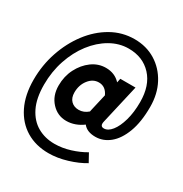

<svg xmlns="http://www.w3.org/2000/svg" viewBox="-169 -713 938 985"><g transform="rotate(30 300.0 -220.0)"><path d="M255 144Q179 144 122 109.5Q65 75 33 10Q1 -55 1 -145Q1 -231 27.5 -309.5Q54 -388 101 -450Q148 -512 211 -548Q274 -584 347 -584Q417 -584 471.5 -550.5Q526 -517 557.5 -458Q589 -399 589 -322Q589 -233 566 -172Q543 -111 505 -80Q467 -49 421 -49Q371 -49 348 -79Q327 -63 302 -54Q277 -45 251 -45Q199 -45 163 -84Q127 -123 127 -183Q127 -238 150 -283Q173 -328 210.5 -355.5Q248 -383 293 -383Q346 -383 379 -347L384 -371H474L421 -140Q413 -108 438 -108Q462 -108 483.5 -135Q505 -162 518.5 -209.5Q532 -257 532 -318Q532 -416 480.5 -471.5Q429 -527 345 -527Q289 -527 237.5 -497.5Q186 -468 146 -416Q106 -364 83 -295.5Q60 -227 60 -150Q60 -69 86 -16.5Q112 36 156.5 61.5Q201 87 257 87Q303 87 349.5 72.5Q396 58 433 36L460 85Q419 110 363 127Q307 144 255 144ZM278 -126Q308 -126 333 -148Q334 -150 334 -153Q334 -156 335 -158L358 -258Q339 -300 299 -300Q264 -300 239.5 -268.5Q215 -237 215 -193Q215 -161 232.5 -143.5Q250 -126 278 -126Z"/></g></svg>

Font: Red Hat Mono
Style: Bold Italic
Weight: 700
Italic angle: -12°
Monospace: yes
Designer: Pentagram, MCKL
Foundry: Pentagram, MCKL
Version: Version 1.023; ttfautohint (v1.8.3)